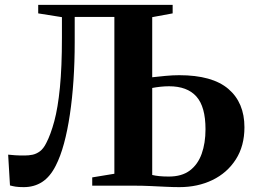

<svg xmlns="http://www.w3.org/2000/svg" viewBox="-20 -763 1038 789"><path d="M77.5 6Q56.5 6 44 4Q31.5 2 21 -1L13.5 -127.5Q28 -126 42 -125Q56 -124 81 -124Q98 -124 113.8 -127.2Q129.5 -130.5 144 -141.2Q158.5 -152 170 -175Q188.5 -210.5 203.2 -265.2Q218 -320 226.2 -403.5Q234.5 -487 234.5 -608V-692.5L137 -708V-743H689.5V-708L605.5 -692.5V-445.5Q630 -448.5 660.2 -451.2Q690.5 -454 716.5 -454Q852.5 -454 918.5 -397.5Q984.5 -341 984.5 -240Q984.5 -163 949 -107.8Q913.5 -52.5 853 -23.2Q792.5 6 717 6Q692 6 661.2 4.5Q630.5 3 597.8 1.5Q565 0 532 0H359V-34L450 -49V-693.5H287V-588.5Q287 -508.5 282 -433.5Q277 -358.5 267.2 -292.8Q257.5 -227 243 -173.5Q228.5 -120 209 -82Q186 -36.5 153.2 -15.2Q120.5 6 77.5 6ZM674 -37.5Q727 -37.5 760 -62.2Q793 -87 808.8 -131Q824.5 -175 824.5 -232Q824.5 -324.5 787 -366.5Q749.5 -408.5 674.5 -408.5Q657 -408.5 638.8 -406.5Q620.5 -404.5 605.5 -401.5V-44Q617.5 -41 634.8 -39.2Q652 -37.5 674 -37.5Z"/></svg>

Font: Merriweather 96pt
Style: Bold
Weight: 700
Version: Version 2.100